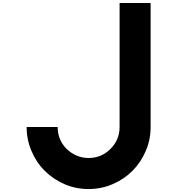

<svg xmlns="http://www.w3.org/2000/svg" viewBox="-20 -1279 1199 1299"><path d="M876 -123Q819.3 -66.4 742.2 -33.2Q666 0 579.1 0Q579.1 -70.3 579.1 -210Q666 -210 727.5 -271.5Q789.1 -333 789.1 -419.9Q859.4 -419.9 999 -419.9Q999 -333 965.8 -256.8Q932.6 -179.7 876 -123ZM579.1 0Q492.2 0 416 -33.2Q339.8 -66.4 283.2 -123Q225.6 -179.7 193.4 -256.8Q160.2 -333 160.2 -419.9Q229.5 -419.9 370.1 -419.9Q370.1 -376 385.7 -337.9Q402.3 -299.8 430.7 -271.5Q460 -243.2 498 -226.6Q536.1 -210 579.1 -210Q579.1 -160.2 579.1 -110.4Q579.1 -60.5 579.1 -10.7Q579.1 -7.8 579.1 -4.9Q579.1 -2.9 579.1 0ZM789.1 -1258.8Q859.4 -1258.8 999 -1258.8Q999 -978.5 999 -419.9Q928.7 -419.9 789.1 -419.9Q789.1 -699.2 789.1 -1258.8Z"/></svg>

Font: CornerV20
Style: Regular
Weight: 400
Designer: Olivier Tavernier
Version: Version 20